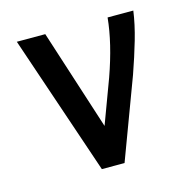

<svg xmlns="http://www.w3.org/2000/svg" viewBox="-77 -538 603 613"><g transform="rotate(-15 225.0 -231.5)"><path d="M187 0 30 -463H124L231 -131L285 -276Q322 -380 330 -463H415Q409 -419 394.5 -369Q380 -319 361 -265L262 0Z"/></g></svg>

Font: Inconsolata SemiCondensed SemiBold
Style: Regular
Weight: 600
Width: 4
Monospace: yes
Designer: Raph Levien, Cyreal, Brenton Simpson
Foundry: Raph Levien, Cyreal, Google
Version: Version 3.001; ttfautohint (v1.8.2.53-6de2)